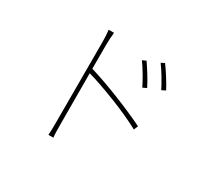

<svg xmlns="http://www.w3.org/2000/svg" viewBox="-148 -929 1253 1173"><g transform="rotate(30 478.0 -342.0)"><path d="M690 -521C666.9 -567.8 623.9 -634.9 603 -664.1L577.1 -652C605.1 -615.1 643.8 -548.3 663 -508.2ZM340.9 -627.8C340.9 -646 343 -687.1 345.9 -712H307.9C311.8 -686.1 312.9 -647.7 312.9 -627.8V-66.1C312.9 -33 312.9 3.9 310 28.1H345.2C342.3 3.9 342 -33 342 -66.1L340.9 -424C446.7 -394.2 638.1 -321 746.1 -261L758.2 -290.8C642 -348 467 -418 340.9 -456ZM683.9 -696C712 -659.1 751.1 -593 771 -552.9L797.9 -566.1C773.8 -612.2 730.1 -680 708.1 -708.1Z"/></g></svg>

Font: Karasuma Gothic
Style: Thin
Weight: 200
Designer: Rasmus Andersson / Ryoko Ishizuka
Foundry: rsms
Version: Version 1.00